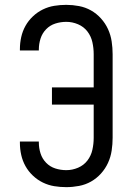

<svg xmlns="http://www.w3.org/2000/svg" viewBox="-20 -763 540 791"><path d="M253 8Q228 8 203.5 4Q179 0 156.5 -11Q134 -22 115.5 -39.5Q97 -57 85 -78.5Q73 -100 67.5 -124.5Q62 -149 62 -174V-180H140V-176Q140 -153 147 -131Q154 -109 170 -92.5Q186 -76 208 -69Q230 -62 253 -62Q278 -62 301.5 -72Q325 -82 340 -101.5Q355 -121 360.5 -145.5Q366 -170 366 -195V-332H194V-403H366V-540Q366 -565 360.5 -589.5Q355 -614 340 -633.5Q325 -653 301.5 -663Q278 -673 253 -673Q230 -673 208 -666Q186 -659 170 -642.5Q154 -626 147 -604Q140 -582 140 -559V-555H62V-561Q62 -586 67.5 -610.5Q73 -635 85 -656.5Q97 -678 115.5 -695.5Q134 -713 156.5 -724Q179 -735 203.5 -739Q228 -743 253 -743Q279 -743 305.5 -738Q332 -733 355 -720Q378 -707 396 -687Q414 -667 425 -643Q436 -619 440 -592.5Q444 -566 444 -540V-195Q444 -169 440 -142.5Q436 -116 425 -92Q414 -68 396 -48Q378 -28 355 -15Q332 -2 305.5 3Q279 8 253 8Z"/></svg>

Font: Iosevka Term
Style: Regular
Weight: 400
Monospace: yes
Designer: Belleve Invis
Foundry: Belleve Invis
Version: Version 30.0.1